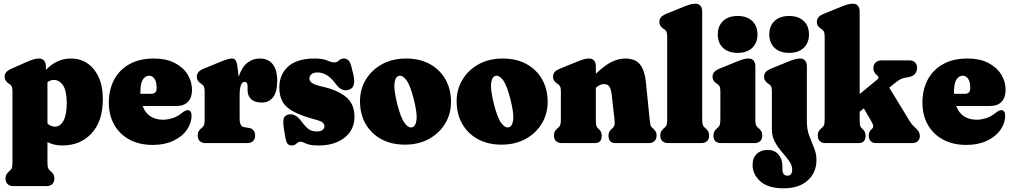

<svg xmlns="http://www.w3.org/2000/svg" viewBox="-20 -775 5480 1040"><path d="M228.5 -416.5V-396.5Q257 -426 290.5 -442Q324 -458 364.5 -458Q441.5 -458 489.2 -398.5Q537 -339 537 -238Q537 -118.5 476.2 -52.8Q415.5 13 317.5 13Q272 13 237 -5.5V100Q237 124.5 239.8 133Q242.5 141.5 248 146.5L253 151Q263 159.5 268.8 168.8Q274.5 178 274.5 192.5Q274.5 211 263.2 222Q252 233 233 233H51.5Q32.5 233 21.2 222.2Q10 211.5 10 192.5Q10 178 15.8 169Q21.5 160 31.5 151L36.5 146.5Q42 142 44.8 133.2Q47.5 124.5 47.5 100V-278.5Q47.5 -298 43.8 -306Q40 -314 31.5 -319.5L27 -322.5Q5 -337 5 -359Q5 -373.5 13.5 -383.8Q22 -394 43.5 -403.5L120 -437.5Q146 -449 162.2 -453.5Q178.5 -458 190.5 -458Q209.5 -458 219 -446.5Q228.5 -435 228.5 -416.5ZM272 -342Q252.5 -342 237 -329.5V-106.5Q254 -89 278 -89Q306.5 -89 324 -121.2Q341.5 -153.5 341.5 -215.5Q341.5 -282 322 -312Q302.5 -342 272 -342Z M1020 -288Q1020 -246.5 998.2 -223.8Q976.5 -201 937.5 -201H752.5Q766.5 -163 795 -144.8Q823.5 -126.5 863 -126.5Q888 -126.5 914.5 -135Q941 -143.5 962.5 -161Q984 -178.5 997 -178.5Q1005.5 -178.5 1011.5 -171.5Q1017.5 -164.5 1017.5 -148.5Q1017.5 -107.5 992 -71.2Q966.5 -35 919.2 -12.5Q872 10 807.5 10Q735.5 10 682 -18.5Q628.5 -47 599 -98.8Q569.5 -150.5 569.5 -219.5Q569.5 -287.5 597.2 -341.5Q625 -395.5 679.8 -426.8Q734.5 -458 814.5 -458Q879 -458 925 -434.8Q971 -411.5 995.5 -372.8Q1020 -334 1020 -288ZM740.5 -278Q740.5 -272.5 740.5 -267H799.5Q828.5 -267 828.5 -297.5Q828.5 -334 816.2 -349.5Q804 -365 788 -365Q768.5 -365 754.5 -345.2Q740.5 -325.5 740.5 -278Z M1266.5 -410.5 1273 -359Q1289 -410 1318.8 -434Q1348.5 -458 1387.5 -458Q1432 -458 1456.8 -427.8Q1481.5 -397.5 1481.5 -336.5Q1481.5 -276 1458.8 -247.8Q1436 -219.5 1399 -219.5Q1360 -219.5 1340.5 -237.5Q1321 -255.5 1321 -287V-307.5Q1321 -331.5 1305 -331.5Q1278 -331.5 1278 -257V-133Q1278 -90.5 1302 -86.5L1328.5 -82Q1346 -79 1354 -67.8Q1362 -56.5 1362 -40.5Q1362 -22.5 1351 -11.2Q1340 0 1319 0H1092.5Q1073.5 0 1062.2 -10.8Q1051 -21.5 1051 -40.5Q1051 -55 1056.5 -64.2Q1062 -73.5 1072.5 -82L1077.5 -86.5Q1083 -91.5 1085.8 -100Q1088.5 -108.5 1088.5 -133V-278.5Q1088.5 -298 1084.8 -306Q1081 -314 1072.5 -319.5L1068 -322.5Q1046 -337 1046 -359Q1046 -373.5 1054.8 -384.2Q1063.5 -395 1084.5 -403.5L1178.5 -442Q1218 -458 1236.5 -458Q1249 -458 1256 -448.5Q1263 -439 1266.5 -410.5Z M1695.5 -63Q1718 -63 1727.8 -71.5Q1737.5 -80 1737.5 -91Q1737.5 -101 1729.2 -109.8Q1721 -118.5 1691 -126.5Q1612.5 -147.5 1569.5 -170.8Q1526.5 -194 1509.8 -225.2Q1493 -256.5 1493 -301Q1493 -371 1540.5 -414.5Q1588 -458 1686 -458Q1728.5 -458 1751.8 -447.5Q1775 -437 1791.5 -437Q1805.5 -437 1815.8 -447.5Q1826 -458 1843 -458Q1856 -458 1866.2 -449.2Q1876.5 -440.5 1883 -415.5L1893 -375.5Q1901.5 -343 1897.2 -320.5Q1893 -298 1874 -290.5Q1833.5 -274 1801.5 -317Q1773.5 -354.5 1749.2 -368.5Q1725 -382.5 1700 -382.5Q1677.5 -382.5 1666.8 -372.8Q1656 -363 1656 -350.5Q1656 -336 1669.5 -325.8Q1683 -315.5 1727 -305.5Q1806.5 -288 1853.2 -250.5Q1900 -213 1900 -142.5Q1900 -70.5 1845.8 -28.8Q1791.5 13 1706.5 13Q1672.5 13 1654.2 8Q1636 3 1626.5 -2.2Q1617 -7.5 1609 -7.5Q1596.5 -7.5 1586 2.8Q1575.5 13 1559.5 13Q1546 13 1538.2 4.2Q1530.5 -4.5 1526.5 -26.5L1517.5 -79Q1512 -112.5 1516.2 -131Q1520.5 -149.5 1541.5 -154.5Q1578.5 -163.5 1612 -118.5Q1636.5 -85.5 1653.8 -74.2Q1671 -63 1695.5 -63Z M2180 -458Q2254 -458 2308.5 -428Q2363 -398 2393 -345Q2423 -292 2423 -222.5Q2423 -159 2391.8 -106.5Q2360.5 -54 2304.2 -22.8Q2248 8.5 2173 8.5Q2099.5 8.5 2044.8 -21.5Q1990 -51.5 1960 -104.5Q1930 -157.5 1930 -227Q1930 -291 1961.2 -343.2Q1992.5 -395.5 2048.8 -426.8Q2105 -458 2180 -458ZM2212.5 -85.5Q2232 -91 2236.2 -126Q2240.5 -161 2221.5 -236.5Q2202.5 -312.5 2181.5 -340.8Q2160.5 -369 2140.5 -364Q2121 -359 2116.8 -324Q2112.5 -289 2131.5 -213Q2150.5 -137 2171.5 -108.8Q2192.5 -80.5 2212.5 -85.5Z M2703.5 -458Q2777.5 -458 2832 -428Q2886.5 -398 2916.5 -345Q2946.5 -292 2946.5 -222.5Q2946.5 -159 2915.2 -106.5Q2884 -54 2827.8 -22.8Q2771.5 8.5 2696.5 8.5Q2623 8.5 2568.2 -21.5Q2513.5 -51.5 2483.5 -104.5Q2453.5 -157.5 2453.5 -227Q2453.5 -291 2484.8 -343.2Q2516 -395.5 2572.2 -426.8Q2628.5 -458 2703.5 -458ZM2736 -85.5Q2755.5 -91 2759.8 -126Q2764 -161 2745 -236.5Q2726 -312.5 2705 -340.8Q2684 -369 2664 -364Q2644.5 -359 2640.2 -324Q2636 -289 2655 -213Q2674 -137 2695 -108.8Q2716 -80.5 2736 -85.5Z M3207.5 -416.5V-375.5Q3255 -421 3292.5 -439.5Q3330 -458 3366.5 -458Q3421.5 -458 3446.8 -425.8Q3472 -393.5 3478 -335L3498.5 -133Q3501 -109 3502.8 -100.2Q3504.5 -91.5 3509.5 -86.5L3514.5 -82Q3524.5 -73 3530.5 -64Q3536.5 -55 3536.5 -40.5Q3536.5 -21.5 3525.2 -10.8Q3514 0 3495 0H3313Q3276 0 3276 -40.5Q3276 -62.5 3292.5 -76L3298.5 -81.5Q3304.5 -87 3307.8 -96Q3311 -105 3308.5 -128L3293.5 -261.5Q3290 -291 3281 -305.2Q3272 -319.5 3251.5 -319.5Q3229.5 -319.5 3207.5 -299.5V-133Q3207.5 -107 3209.5 -97Q3211.5 -87 3217.5 -81.5L3223.5 -76Q3239.5 -61.5 3239.5 -40.5Q3239.5 0 3202.5 0H3022Q3003 0 2991.8 -10.8Q2980.5 -21.5 2980.5 -40.5Q2980.5 -55 2986 -64.2Q2991.5 -73.5 3002 -82L3007 -86.5Q3012.5 -91 3015.2 -99.8Q3018 -108.5 3018 -133V-278.5Q3018 -298 3014.2 -306Q3010.5 -314 3002 -319.5L2997.5 -322.5Q2975.5 -337 2975.5 -359Q2975.5 -373.5 2984 -384Q2992.5 -394.5 3014 -403.5L3103.5 -440Q3129 -450.5 3143.5 -454.2Q3158 -458 3170.5 -458Q3189 -458 3198.2 -446.5Q3207.5 -435 3207.5 -416.5Z M3783.5 -713.5V-133Q3783.5 -108.5 3786.2 -99.8Q3789 -91 3794.5 -86.5L3799.5 -82Q3810 -73.5 3815.5 -64.2Q3821 -55 3821 -40.5Q3821 -21.5 3809.8 -10.8Q3798.5 0 3779.5 0H3598Q3579 0 3567.8 -10.8Q3556.5 -21.5 3556.5 -40.5Q3556.5 -55 3562 -64.2Q3567.5 -73.5 3578 -82L3583 -86.5Q3588.5 -91 3591.2 -99.8Q3594 -108.5 3594 -133V-575.5Q3594 -595 3590.2 -603Q3586.5 -611 3578 -616.5L3573.5 -619.5Q3551.5 -634 3551.5 -656Q3551.5 -670.5 3560 -681Q3568.5 -691.5 3590 -700.5L3679.5 -737Q3705 -747.5 3719.5 -751.2Q3734 -755 3746.5 -755Q3765 -755 3774.2 -743.5Q3783.5 -732 3783.5 -713.5Z M3975.5 -488.5Q3925.5 -488.5 3896.8 -515.5Q3868 -542.5 3868 -588.5Q3868 -634.5 3896.8 -661.5Q3925.5 -688.5 3975.5 -688.5Q4025.5 -688.5 4054.2 -661.5Q4083 -634.5 4083 -588.5Q4083 -542.5 4054.2 -515.5Q4025.5 -488.5 3975.5 -488.5ZM4071.5 -416.5V-133Q4071.5 -109 4074.2 -100.2Q4077 -91.5 4082.5 -86.5L4087.5 -82Q4097.5 -74 4103.2 -64.5Q4109 -55 4109 -40.5Q4109 -21.5 4097.8 -10.8Q4086.5 0 4067.5 0H3886Q3844.5 0 3844.5 -40.5Q3844.5 -66 3866 -82L3871 -86.5Q3876.5 -91.5 3879.2 -100.2Q3882 -109 3882 -133V-278.5Q3882 -298 3878.2 -306Q3874.5 -314 3866 -319.5L3861.5 -322.5Q3839.5 -337 3839.5 -359Q3839.5 -373.5 3848 -384Q3856.5 -394.5 3878 -403.5L3967.5 -440Q3993 -450.5 4007.5 -454.2Q4022 -458 4034.5 -458Q4053 -458 4062.2 -446.5Q4071.5 -435 4071.5 -416.5Z M4254.5 -488.5Q4204.5 -488.5 4175.8 -515.5Q4147 -542.5 4147 -588.5Q4147 -634.5 4175.8 -661.5Q4204.5 -688.5 4254.5 -688.5Q4304.5 -688.5 4333.2 -661.5Q4362 -634.5 4362 -588.5Q4362 -542.5 4333.2 -515.5Q4304.5 -488.5 4254.5 -488.5ZM4350.5 -118Q4350.5 -74 4363.5 -39.5Q4376.5 -5 4389.5 26.2Q4402.5 57.5 4402.5 91.5Q4402.5 160 4355 202.5Q4307.5 245 4225.5 245Q4140 245 4098.2 207Q4056.5 169 4056.5 120Q4056.5 80 4079 58.5Q4101.5 37 4138 37Q4175 37 4196.5 61.5Q4218 86 4218 125V141.5Q4218 176.5 4245.5 176.5Q4271 176.5 4271 143.5Q4271 120 4254.5 97.2Q4238 74.5 4216 49.2Q4194 24 4177.5 -6.2Q4161 -36.5 4161 -74.5V-278.5Q4161 -298 4157.2 -306Q4153.5 -314 4145 -319.5L4140.5 -322.5Q4118.5 -337 4118.5 -359Q4118.5 -373.5 4127 -384Q4135.5 -394.5 4157 -403.5L4246.5 -440Q4272 -450.5 4286.5 -454.2Q4301 -458 4313.5 -458Q4332 -458 4341.2 -446.5Q4350.5 -435 4350.5 -416.5Z M4451 0Q4432 0 4420.8 -10.8Q4409.5 -21.5 4409.5 -40.5Q4409.5 -55 4415 -64.2Q4420.5 -73.5 4431 -82L4436 -86.5Q4441.5 -91 4444.2 -99.8Q4447 -108.5 4447 -133V-575.5Q4447 -595 4443.2 -603Q4439.5 -611 4431 -616.5L4426.5 -619.5Q4404.5 -634 4404.5 -656Q4404.5 -670.5 4413 -681Q4421.5 -691.5 4443 -700.5L4532.5 -737Q4558 -747.5 4572.5 -751.2Q4587 -755 4599.5 -755Q4618 -755 4627.2 -743.5Q4636.5 -732 4636.5 -713.5V-265.5L4733 -345Q4744.5 -354 4732.5 -365.5L4725.5 -372Q4711 -385 4711 -406Q4711 -425.5 4723 -436.8Q4735 -448 4756 -448H4906Q4925 -448 4936.2 -437.2Q4947.5 -426.5 4947.5 -407.5Q4947.5 -389.5 4936 -374.5Q4924.5 -359.5 4892 -355.5Q4875 -353.5 4862 -348Q4849 -342.5 4830 -327L4797 -300L4908 -118Q4914.5 -107.5 4920.2 -100.8Q4926 -94 4934 -87Q4951 -72 4956.8 -61.5Q4962.5 -51 4962.5 -38Q4962.5 -20.5 4951.2 -10.2Q4940 0 4921 0H4722.5Q4706.5 0 4696 -11Q4685.5 -22 4685.5 -40.5Q4685.5 -59.5 4698.5 -72.5L4704.5 -78.5Q4711.5 -85.5 4709.8 -94.8Q4708 -104 4697.5 -122L4659 -188L4636.5 -169.5V-133Q4636.5 -107 4638.5 -97Q4640.5 -87 4646.5 -81.5L4652.5 -76Q4668.5 -61.5 4668.5 -40.5Q4668.5 0 4631.5 0Z M5427 -288Q5427 -246.5 5405.2 -223.8Q5383.5 -201 5344.5 -201H5159.5Q5173.5 -163 5202 -144.8Q5230.5 -126.5 5270 -126.5Q5295 -126.5 5321.5 -135Q5348 -143.5 5369.5 -161Q5391 -178.5 5404 -178.5Q5412.5 -178.5 5418.5 -171.5Q5424.5 -164.5 5424.5 -148.5Q5424.5 -107.5 5399 -71.2Q5373.5 -35 5326.2 -12.5Q5279 10 5214.5 10Q5142.5 10 5089 -18.5Q5035.5 -47 5006 -98.8Q4976.5 -150.5 4976.5 -219.5Q4976.5 -287.5 5004.2 -341.5Q5032 -395.5 5086.8 -426.8Q5141.5 -458 5221.5 -458Q5286 -458 5332 -434.8Q5378 -411.5 5402.5 -372.8Q5427 -334 5427 -288ZM5147.5 -278Q5147.5 -272.5 5147.5 -267H5206.5Q5235.5 -267 5235.5 -297.5Q5235.5 -334 5223.2 -349.5Q5211 -365 5195 -365Q5175.5 -365 5161.5 -345.2Q5147.5 -325.5 5147.5 -278Z"/></svg>

Font: Fraunces 144pt SuperSoft Black
Style: Regular
Weight: 900
Version: Version 1.000;[b76b70a41]